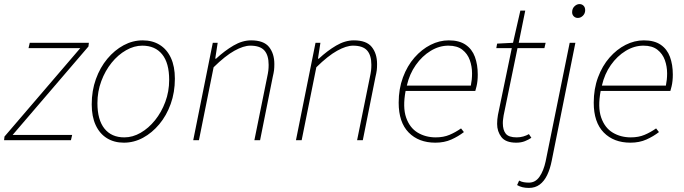

<svg xmlns="http://www.w3.org/2000/svg" viewBox="-30 -688 3357 942"><path d="M-10 0 -8 -18 364 -452H110L116 -478H406L404 -460L32 -26H324L318 0Z M578 12Q530 12 494.5 -10Q459 -32 439.5 -74Q420 -116 420 -176Q420 -243 440.5 -300Q461 -357 496.5 -399.5Q532 -442 576.5 -466Q621 -490 670 -490Q718 -490 753.5 -468Q789 -446 808.5 -404Q828 -362 828 -302Q828 -235 807.5 -178Q787 -121 751.5 -78.5Q716 -36 671.5 -12Q627 12 578 12ZM580 -14Q621 -14 660 -36.5Q699 -59 730.5 -98Q762 -137 781 -188Q800 -239 800 -296Q800 -379 765.5 -421.5Q731 -464 668 -464Q628 -464 588.5 -441.5Q549 -419 517.5 -380Q486 -341 467 -290Q448 -239 448 -182Q448 -100 482.5 -57Q517 -14 580 -14Z M918 0 1014 -478H1038L1026 -400H1030Q1072 -439 1115.5 -464.5Q1159 -490 1202 -490Q1264 -490 1290 -457.5Q1316 -425 1316 -374Q1316 -356 1314.5 -343.5Q1313 -331 1308 -310L1246 0H1218L1280 -306Q1285 -329 1286.5 -342Q1288 -355 1288 -370Q1288 -417 1267 -440.5Q1246 -464 1198 -464Q1165 -464 1120 -439Q1075 -414 1018 -358L946 0Z M1422 0 1518 -478H1542L1530 -400H1534Q1576 -439 1619.5 -464.5Q1663 -490 1706 -490Q1768 -490 1794 -457.5Q1820 -425 1820 -374Q1820 -356 1818.5 -343.5Q1817 -331 1812 -310L1750 0H1722L1784 -306Q1789 -329 1790.5 -342Q1792 -355 1792 -370Q1792 -417 1771 -440.5Q1750 -464 1702 -464Q1669 -464 1624 -439Q1579 -414 1522 -358L1450 0Z M2106 12Q2024 12 1975 -38Q1926 -88 1926 -184Q1926 -252 1947 -308.5Q1968 -365 2003.5 -405.5Q2039 -446 2082.5 -468Q2126 -490 2172 -490Q2223 -490 2254.5 -468.5Q2286 -447 2300 -409Q2314 -371 2314 -322Q2314 -306 2312.5 -291.5Q2311 -277 2308 -264.5Q2305 -252 2302 -242H1960Q1945 -162 1962.5 -111.5Q1980 -61 2019 -37.5Q2058 -14 2108 -14Q2146 -14 2175.5 -26.5Q2205 -39 2232 -58L2246 -40Q2219 -19 2184.5 -3.5Q2150 12 2106 12ZM1966 -268H2280Q2283 -283 2284.5 -297.5Q2286 -312 2286 -328Q2286 -362 2275 -393Q2264 -424 2238.5 -444Q2213 -464 2170 -464Q2125 -464 2083 -438.5Q2041 -413 2010 -369Q1979 -325 1966 -268Z M2503 12Q2451 12 2430 -15.5Q2409 -43 2409 -80Q2409 -92 2410 -102Q2411 -112 2413 -124L2481 -452H2405L2409 -474L2487 -478L2523 -636H2547L2515 -478H2647L2641 -452H2509L2441 -122Q2440 -113 2438.5 -104Q2437 -95 2437 -84Q2437 -50 2451.5 -32Q2466 -14 2505 -14Q2522 -14 2537.5 -18.5Q2553 -23 2565 -30L2577 -12Q2564 -3 2545.5 4.5Q2527 12 2503 12Z M2565 234Q2547 234 2533 230.5Q2519 227 2507 220L2517 198Q2528 204 2540 206Q2552 208 2565 208Q2597 208 2617 179Q2637 150 2647 104L2765 -478H2793L2677 100Q2669 141 2654.5 171Q2640 201 2618 217.5Q2596 234 2565 234ZM2805 -600Q2793 -600 2785 -608Q2777 -616 2777 -628Q2777 -646 2788.5 -657Q2800 -668 2813 -668Q2825 -668 2833 -660Q2841 -652 2841 -638Q2841 -622 2830 -611Q2819 -600 2805 -600Z M3063 12Q2981 12 2932 -38Q2883 -88 2883 -184Q2883 -252 2904 -308.5Q2925 -365 2960.5 -405.5Q2996 -446 3039.5 -468Q3083 -490 3129 -490Q3180 -490 3211.5 -468.5Q3243 -447 3257 -409Q3271 -371 3271 -322Q3271 -306 3269.5 -291.5Q3268 -277 3265 -264.5Q3262 -252 3259 -242H2917Q2902 -162 2919.5 -111.5Q2937 -61 2976 -37.5Q3015 -14 3065 -14Q3103 -14 3132.5 -26.5Q3162 -39 3189 -58L3203 -40Q3176 -19 3141.5 -3.5Q3107 12 3063 12ZM2923 -268H3237Q3240 -283 3241.5 -297.5Q3243 -312 3243 -328Q3243 -362 3232 -393Q3221 -424 3195.5 -444Q3170 -464 3127 -464Q3082 -464 3040 -438.5Q2998 -413 2967 -369Q2936 -325 2923 -268Z"/></svg>

Font: Source Sans Variable
Style: Italic
Weight: 200
Italic angle: -11°
Designer: Paul D. Hunt
Foundry: Adobe Systems Incorporated
Version: Version 3.006;hotconv 1.0.111;makeotfexe 2.5.65597